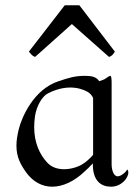

<svg xmlns="http://www.w3.org/2000/svg" viewBox="-20 -704 512 724"><path d="M396 -418C394 -418 389.2 -416 379.9 -409.2C376 -404.8 360.8 -399.9 354 -397.9C342.8 -415 324.2 -418 300.8 -418C262.2 -418 241.2 -411.1 201.2 -397.9C106.9 -367.2 62 -262.2 50.8 -216.8C44.9 -192.9 42 -172.9 42 -154.8C42 -110.8 58.1 -83 79.1 -53.2C105 -18.1 139.2 0 176.8 0C215.8 0 258.8 -19 298.8 -57.1C308.1 -64.9 318.8 -76.2 330.1 -87.9V-84C330.1 -20 362.8 0 398.9 0C437 0 463.9 -32.2 463.9 -53.2C463.9 -62 460 -64.9 459 -64.9C460 -61 439 -39.1 423.8 -39.1C408.2 -39.1 400.9 -64 400.9 -84V-393.1C400.9 -405.8 399.9 -418 396 -418ZM331.1 -334V-120.1C319.8 -106.9 304.2 -92.8 293.9 -86.9C280.8 -77.1 251 -65.9 222.2 -65.9C199.2 -65.9 175.8 -71.8 158.2 -90.8C129.9 -121.1 108.9 -165 108.9 -225.1C108.9 -236.8 109.9 -250 111.8 -265.1C118.2 -307.1 140.1 -340.8 159.2 -351.1C174.8 -358.9 206.1 -374 245.1 -374C271 -374 293 -367.2 310.1 -357.9C317.9 -353 327.1 -345.2 331.1 -334ZM413.1 -509.3 279.3 -684.1H224.1L88.9 -509.3C98.1 -499 100.1 -494.1 112.3 -489.3L251 -613.3L391.1 -489.3C400.9 -493.2 404.3 -495.1 413.1 -509.3Z"/></svg>

Font: Pierce
Style: Roman
Weight: 500
Version: Version 0.2.0